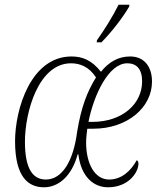

<svg xmlns="http://www.w3.org/2000/svg" viewBox="-20 -786 681 816"><path d="M391 -606H411C453 -648 504 -714 529 -758L530 -766H484C457 -712 422 -657 392 -615ZM167 10C228 10 285 -37 310 -130H313C325 -33 379 10 439 10C524 10 565 -50 568 -85C570 -96 566 -103 561 -105C536 -59 496 -23 444 -23C381 -23 346 -93 346 -180C346 -201 349 -222 351 -239H377C522 -239 626 -330 626 -439C626 -504 592 -546 533 -546C483 -546 443 -523 409 -481C370 -530 331 -546 284 -546C111 -546 44 -322 44 -186C44 -31 102 10 167 10ZM175 -23C121 -23 86 -66 86 -183C86 -311 144 -517 282 -517C319 -517 358 -503 388 -457C349 -394 325 -329 308 -227C292 -101 244 -23 175 -23ZM372 -268H356C379 -384 442 -517 521 -517C560 -517 584 -493 584 -440C584 -346 502 -268 372 -268Z"/></svg>

Font: Noto Serif Condensed ExtraLight
Style: Italic
Weight: 200
Width: 3
Italic angle: -12°
Designer: Monotype Design Team
Foundry: Monotype Imaging Inc.
Version: Version 2.013